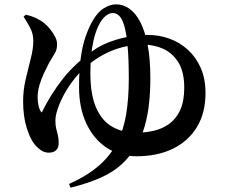

<svg xmlns="http://www.w3.org/2000/svg" viewBox="-20 -795 1040 886"><path d="M298.7 53.9Q382.4 16.2 436.1 -30.5Q489.8 -77.2 519.9 -135.6Q549.9 -194 562.1 -267Q574.3 -340.1 574.3 -431.9Q574.3 -523.4 568.8 -582.5Q563.4 -641.5 553.7 -675Q544 -708.4 530.5 -721.7Q517.1 -735 501.1 -735Q483.3 -735 465.4 -719.6Q447.4 -704.2 432.5 -672Q419.5 -643.1 411.6 -608.5Q403.8 -573.8 400.4 -535.6Q397.1 -497.3 397.1 -456.9Q397.1 -358 423.9 -297.3Q450.6 -236.7 498.7 -209.7Q546.7 -182.7 609.9 -182.7Q652.2 -182.7 691.5 -192Q730.8 -201.2 762.2 -224.5Q793.6 -247.7 811.9 -288Q830.2 -328.3 830.2 -390.8Q830.2 -464.2 802.7 -507.7Q775.2 -551.2 732.5 -570.1Q689.7 -589 642.4 -589Q575.3 -589.2 512.5 -567.3Q449.7 -545.4 389.2 -497.2Q354.1 -469.7 325.7 -434.1Q297.2 -398.5 277.2 -362Q257.1 -325.4 246.4 -292.9Q235.6 -260.5 235.6 -238Q235.6 -216.5 239.5 -201.1Q243.3 -185.6 247.1 -171Q250.8 -156.5 250.8 -135.1Q250.8 -114.6 239.6 -102.6Q228.4 -90.5 204.5 -90.5Q186.3 -90.5 170.6 -100.7Q155 -110.9 138.5 -130.3Q118.6 -155.4 102.7 -206.9Q86.7 -258.5 86.7 -327.6Q86.7 -379.5 98.5 -429.5Q110.2 -479.5 121.9 -524.8Q133.7 -570.1 133.7 -606Q133.7 -640.8 117.6 -669.7Q101.5 -698.6 88.9 -717.9L98.8 -727.2Q126.8 -721 148.8 -710.3Q170.8 -699.5 186 -686.4Q199.6 -675.2 212.9 -658.5Q226.2 -641.7 235 -624Q243.8 -606.3 243.1 -590.8Q243.8 -566.1 232 -547.6Q220.3 -529.1 206.5 -504.9Q195.8 -484.6 183.3 -457.9Q170.7 -431.3 162.1 -402.5Q153.6 -373.7 153.6 -345.6Q153.6 -324.9 158.5 -304.6Q163.3 -284.2 172.6 -275.9Q215.4 -362.7 271.4 -433.1Q327.3 -503.5 413.2 -563.9Q440.2 -583.1 479.4 -598.8Q518.6 -614.5 565.9 -624.2Q613.1 -633.8 662.2 -633.8Q714.4 -633.8 761.9 -616.7Q809.4 -599.5 847.1 -565.3Q884.7 -531 906.5 -481.3Q928.3 -431.5 928.3 -365.7Q928.3 -273.1 888.1 -207.7Q847.9 -142.4 776.7 -108.2Q705.5 -73.9 610.4 -73.9Q531.9 -73.9 472 -113.6Q412.1 -153.2 378.4 -225.1Q344.8 -297.1 344.8 -392.6Q344.8 -472.1 352.8 -529Q360.8 -585.8 375 -626.1Q389.2 -666.5 406.2 -697Q430.9 -740.3 460.4 -757.7Q489.9 -775 515.2 -775Q548.6 -775 577.5 -754.5Q606.4 -734.1 627.9 -692.2Q649.4 -650.3 661.6 -586.1Q673.8 -522 673.8 -434.1Q673.8 -372.7 667.7 -316.6Q661.6 -260.5 647.2 -211Q632.8 -161.5 607.4 -119.1Q579.2 -71.4 541.2 -36.6Q503.2 -1.8 446.8 23.9Q390.5 49.7 305.3 71.1Z"/></svg>

Font: Noto Serif SC ExtraLight
Style: Regular
Weight: 200
Designer: Ryoko NISHIZUKA 西塚涼子 (kana & ideographs); Frank Grießhammer (Latin, Greek & Cyrillic); Wenlong ZHANG 张文龙 (bopomofo); San
Foundry: Adobe
Version: Version 2.002-H1;hotconv 1.1.0;makeotfexe 2.6.0